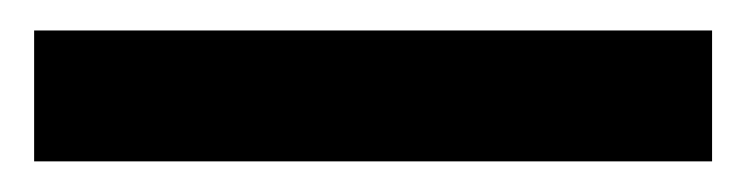

<svg xmlns="http://www.w3.org/2000/svg" viewBox="-20 -20 490 126"><path d="M447.3 0H2.4V85.9H447.3Z"/></svg>

Font: Bert Sans Medium
Style: Regular
Weight: 500
Designer: Christian Robertson (Google), Cristiano Sobral
Foundry: Google, Cristiano Sobral
Version: Version 3.101